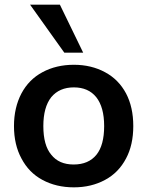

<svg xmlns="http://www.w3.org/2000/svg" viewBox="-20 -796 632 824"><path d="M297 8Q221 8 162 -24Q104 -55 72 -116Q40 -175 40 -255Q40 -334 72 -395Q104 -455 162 -486Q221 -518 297 -518Q372 -518 431 -486Q489 -455 521 -395Q552 -336 552 -255Q552 -174 521 -116Q489 -55 431 -24Q372 8 297 8ZM296 -90Q360 -90 394 -132Q427 -173 427 -255Q427 -336 393 -379Q359 -421 297 -421Q235 -421 200 -379Q166 -336 166 -255Q166 -172 200 -132Q233 -90 296 -90ZM256 -570 109 -776H237L337 -570Z"/></svg>

Font: PRinguin Sans
Style: Bold
Weight: 700
Designer: Vernon Adams
Foundry: Vernon Adams
Version: ""